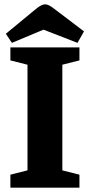

<svg xmlns="http://www.w3.org/2000/svg" viewBox="-20 -867 415 887"><path d="M28 0V-60L107 -80V-568L28 -588V-648H347V-588L268 -568V-80L347 -60V0ZM35 -669 7 -711 144 -824Q161 -838 171 -842.5Q181 -847 188 -847Q196 -847 205 -843Q214 -839 231 -826L368 -722L338 -669L181 -730Z"/></svg>

Font: Faustina ExtraBold
Style: Regular
Weight: 800
Designer: Alfonso Garcia
Foundry: http://www.omnibus-type.com
Version: Version 1.200